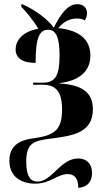

<svg xmlns="http://www.w3.org/2000/svg" viewBox="-20 -681 491 922"><path d="M356 221C401 218 422 190 422 150C422 106 397 80 355 80C270 80 230 191 160 191C130 191 106 171 106 95C106 2 145 -5 228 -16C330 -29 426 -44 426 -156C426 -230 384 -273 267 -280V-282C377 -296 414 -351 414 -415C414 -490 362 -536 260 -546C280 -571 309 -592 348 -592C363 -592 376 -590 387 -583C392 -590 398 -602 398 -618C398 -645 378 -661 351 -661C305 -661 271 -613 238 -548C211 -588 148 -634 89 -660H82V-649C105 -625 140 -584 164 -543C85 -529 55 -484 55 -444C55 -403 86 -379 151 -379C151 -495 167 -538 211 -538C249 -538 266 -502 266 -414C266 -319 246 -284 186 -284H139V-274H185C250 -274 278 -239 278 -155C278 -60 244 -32 149 -18C104 -12 25 -1 25 91C25 177 95 201 148 201C222 201 255 155 305 155C337 155 356 175 356 221Z"/></svg>

Font: Noto Serif Display ExtraCondensed ExtraBold
Style: Regular
Weight: 800
Width: 2
Designer: Monotype Design Team
Foundry: Monotype Imaging Inc.
Version: Version 2.009